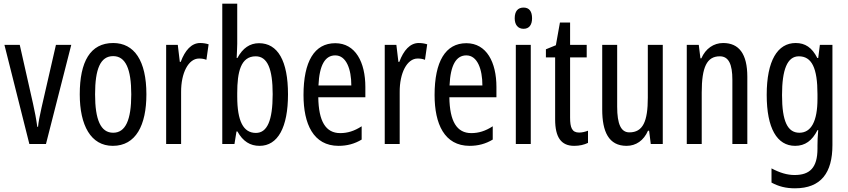

<svg xmlns="http://www.w3.org/2000/svg" viewBox="-20 -780 4593 1040"><path d="M139 0H229L366 -537H283L205 -197C195 -153 188 -116 186 -93H182C176 -137 168 -178 159 -218L87 -537H4Z M773 -269C773 -452 707 -547 593 -547C469 -547 412 -446 412 -269C412 -101 472 10 591 10C716 10 773 -102 773 -269ZM495 -269C495 -407 524 -476 593 -476C660 -476 691 -407 691 -269C691 -130 660 -61 593 -61C525 -61 495 -132 495 -269Z M1064 -547C1017 -547 982 -507 959 -445H954L943 -537H880V0H961V-280C960 -385 1001 -463 1058 -463C1073 -463 1086 -461 1098 -456L1110 -540C1094 -545 1079 -547 1064 -547Z M1265 -760H1184V0H1250L1261 -68H1266C1296 -14 1335 10 1386 10C1485 10 1540 -90 1540 -269C1540 -450 1485 -546 1383 -546C1334 -546 1295 -520 1266 -466H1262C1263 -496 1265 -522 1265 -543ZM1365 -475C1429 -475 1457 -406 1457 -270C1457 -126 1427 -60 1366 -60C1298 -60 1265 -124 1265 -257V-276C1265 -390 1284 -475 1365 -475Z M1796 -546C1683 -546 1624 -447 1624 -265C1624 -109 1677 10 1814 10C1860 10 1901 -1 1939 -24V-96C1899 -70 1862 -59 1823 -59C1744 -59 1706 -123 1704 -253H1959V-309C1959 -442 1906 -546 1796 -546ZM1796 -480C1856 -480 1883 -405 1883 -317H1705C1710 -428 1741 -480 1796 -480Z M2248 -547C2201 -547 2166 -507 2143 -445H2138L2127 -537H2064V0H2145V-280C2144 -385 2185 -463 2242 -463C2257 -463 2270 -461 2282 -456L2294 -540C2278 -545 2263 -547 2248 -547Z M2506 -546C2393 -546 2334 -447 2334 -265C2334 -109 2387 10 2524 10C2570 10 2611 -1 2649 -24V-96C2609 -70 2572 -59 2533 -59C2454 -59 2416 -123 2414 -253H2669V-309C2669 -442 2616 -546 2506 -546ZM2506 -480C2566 -480 2593 -405 2593 -317H2415C2420 -428 2451 -480 2506 -480Z M2816 -739C2785 -739 2768 -719 2768 -681C2768 -645 2786 -624 2816 -624C2846 -624 2862 -645 2862 -681C2862 -718 2847 -739 2816 -739ZM2855 -537H2774V0H2855Z M3117 -62C3078 -62 3068 -89 3068 -143V-469H3158V-537H3068V-658H3013L2991 -535L2937 -513V-469H2987V-133C2987 -37 3019 10 3090 10C3120 10 3144 4 3165 -6V-72C3149 -66 3133 -62 3117 -62Z M3570 -537H3489V-251C3489 -123 3463 -63 3389 -63C3344 -63 3323 -107 3323 -202V-537H3242V-187C3242 -67 3277 10 3374 10C3425 10 3467 -19 3490 -72H3496L3505 0H3570Z M3897 -547C3846 -547 3802 -517 3779 -464H3774L3765 -537H3700V0H3781V-279C3781 -417 3809 -475 3879 -475C3927 -475 3947 -432 3947 -348V0H4028V-364C4028 -488 3983 -547 3897 -547Z M4290 -547C4192 -547 4133 -452 4133 -266C4133 -85 4189 10 4287 10C4341 10 4379 -18 4408 -75H4412C4409 -43 4408 -13 4408 9V25C4408 129 4366 168 4284 168C4244 168 4204 156 4159 132V209C4198 230 4237 240 4286 240C4428 240 4489 155 4489 6V-537H4421L4412 -466H4407C4378 -523 4341 -547 4290 -547ZM4307 -475C4377 -475 4408 -412 4408 -270V-245C4408 -123 4374 -61 4310 -61C4246 -61 4216 -123 4216 -265C4216 -402 4244 -475 4307 -475Z"/></svg>

Font: Noto Sans UI Condensed
Style: Regular
Weight: 400
Width: 3
Designer: Monotype Design Team
Foundry: Monotype Imaging Inc.
Version: Version 1.901